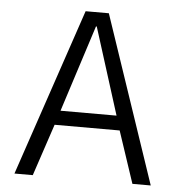

<svg xmlns="http://www.w3.org/2000/svg" viewBox="-49 -694 694 741"><g transform="rotate(5 298.0 -324.0)"><path d="M253 -648H343L562 0H491L424 -201H172L105 0H34ZM190 -257H407L301 -593H298Z"/></g></svg>

Font: Gafata
Style: Regular
Weight: 400
Designer: Lautaro Hourcade
Foundry: Lautaro Hourcade
Version: Version 4.002; ttfautohint (v0.94.20-1c74) -l 7 -r 28 -G 0 -